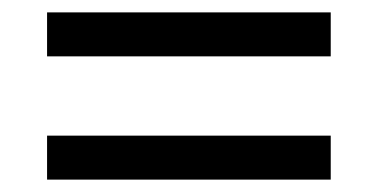

<svg xmlns="http://www.w3.org/2000/svg" viewBox="-20 -507 612 310"><path d="M56 -416V-487H514V-416ZM56 -217V-288H514V-217Z"/></svg>

Font: Noto Sans Palmyrene
Style: Regular
Weight: 400
Designer: Monotype Design Team
Foundry: Monotype Imaging Inc.
Version: Version 2.001; ttfautohint (v1.8.4.7-5d5b)